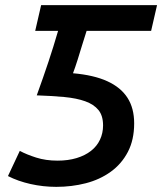

<svg xmlns="http://www.w3.org/2000/svg" viewBox="-20 -713 631 747"><path d="M199 14Q148 14 99 3Q50 -8 11 -28L57 -126Q83 -112 120.5 -100Q158 -88 204 -88Q245 -88 278 -98Q311 -108 334 -126Q357 -144 369 -169.5Q381 -195 381 -225Q381 -263 363 -285Q345 -307 311.5 -319Q278 -331 230.5 -335.5Q183 -340 123 -342Q149 -414 168.5 -472.5Q188 -531 206 -593H117L140 -693H591L568 -593H317Q309 -569 300 -539Q291 -509 282 -480.5Q273 -452 264 -428Q345 -421 397.5 -397Q450 -373 476 -332.5Q502 -292 502 -233Q502 -169 477.5 -122Q453 -75 410.5 -44.5Q368 -14 313.5 0Q259 14 199 14Z"/></svg>

Font: Ubuntu Sans SemiBold
Style: Italic
Weight: 600
Italic angle: -13.5°
Designer: Dalton Maag Ltd
Foundry: Dalton Maag Ltd
Version: Version 1.006